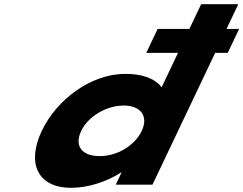

<svg xmlns="http://www.w3.org/2000/svg" viewBox="-20 -880 1159 915"><path d="M731.2 -742 677 -628H828.3L750.3 -464C719 -505 660.9 -528 577.4 -528C413.4 -528 250.4 -406 179 -256C107.7 -106 155.2 15 319.3 15C404 15 491.3 -16 557.2 -58H559.2L531.7 0H706.7L1005.3 -628H1065.3L1119.5 -742H1059.5L1115.6 -860H938.6L882.5 -742ZM367 -256C400.8 -327 488.7 -377 569.8 -377C649.6 -377 689.1 -327 655.4 -256C622.1 -186 538.7 -136 455.2 -136C368.1 -136 333.8 -186 367 -256Z"/></svg>

Font: Hussar
Style: BdSuprExtOblFive
Weight: 700
Foundry: Cannot Into Space Fonts
Version: Version 2.00